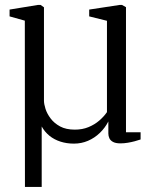

<svg xmlns="http://www.w3.org/2000/svg" viewBox="-20 -560 611 762"><path d="M79 182 78.5 -478 18 -495V-522L131 -540.5H141L154.5 -531V-160Q154.5 -147.5 160.5 -128.2Q166.5 -109 180.8 -90Q195 -71 218.5 -58.2Q242 -45.5 277 -45.5Q307 -45.5 331.2 -55.5Q355.5 -65.5 374 -81.5Q392.5 -97.5 404.5 -115V-477.5L334 -495V-522L455.5 -540.5H464L480 -531.5V-35H538V-6.5Q528 -3 515 0.5Q502 4 487.2 6.5Q472.5 9 458 9Q439 9 428.5 3.2Q418 -2.5 414 -11.5Q410 -20.5 410 -30V-78Q397 -52.5 376.2 -32.5Q355.5 -12.5 329.2 -1.2Q303 10 273.5 10Q244.5 10 219.8 2Q195 -6 176.2 -21.2Q157.5 -36.5 145.5 -58V182Z"/></svg>

Font: Merriweather 72pt Light
Style: Regular
Weight: 300
Version: Version 2.100